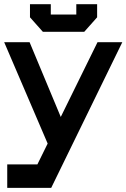

<svg xmlns="http://www.w3.org/2000/svg" viewBox="-25 -903 608 923"><path d="M9.8 0V-112.8H154.8L204.1 -212.9L-4.9 -700.2H117.2L267.1 -340.8L443.8 -700.2H563L221.2 0ZM119.1 -819.8V-882.8H219.2V-833H341.8V-882.8H441.9V-819.8L379.9 -750H181.2Z"/></svg>

Font: Cakra Normal
Style: Regular
Weight: 400
Designer: Lucia Kollert, Vojtech Kollert
Foundry: OoM Type
Version: Version 1.000;Glyphs 3.1.1 (3148)